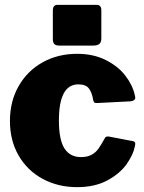

<svg xmlns="http://www.w3.org/2000/svg" viewBox="-20 -762 596 792"><path d="M536 -370Q538 -362 538 -360Q538 -346 518 -344L381 -337H378Q371 -337 368.5 -340Q366 -343 364 -351Q360 -378 347.5 -396Q335 -414 303 -414Q223 -414 223 -265Q223 -185 246 -149.5Q269 -114 314 -114Q340 -114 357.5 -123.5Q375 -133 386 -148.5Q397 -164 413 -193Q416 -199 425 -199Q430 -199 433 -198L527 -180Q538 -179 538 -168Q538 -167 536 -157Q530 -125 503 -86Q476 -47 424 -18.5Q372 10 298 10Q219 10 155.5 -24.5Q92 -59 56.5 -121Q21 -183 21 -263Q21 -344 57 -407Q93 -470 156 -505Q219 -540 298 -540Q365 -540 416 -514.5Q467 -489 497 -450Q527 -411 536 -370ZM398 -603Q398 -588 390 -581Q382 -574 365 -574H224Q210 -574 204 -580.5Q198 -587 198 -600V-719Q198 -742 217 -742H380Q388 -742 393 -736.5Q398 -731 398 -721Z"/></svg>

Font: Libre Franklin Black
Style: Regular
Weight: 900
Designer: Pablo Impallari, Rodrigo Fuenzalida
Foundry: Impallari Type
Version: Version 1.002; ttfautohint (v1.5)